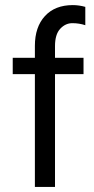

<svg xmlns="http://www.w3.org/2000/svg" viewBox="-20 -734 369 754"><path d="M308 -443H196V0H117V-443H30V-507H117V-554Q117 -628 156.5 -671Q196 -714 266 -714Q290 -714 315 -707V-635Q291 -643 264 -643Q237 -643 216.5 -621Q196 -599 196 -553V-507H308Z"/></svg>

Font: Hind Kochi
Style: Regular
Weight: 400
Designer: Dhruvi Tolia
Foundry: Indian Type Foundry
Version: Version 0.702;PS 1.0;hotconv 1.0.81;makeotf.lib2.5.63406